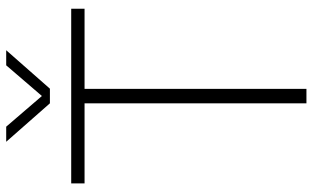

<svg xmlns="http://www.w3.org/2000/svg" viewBox="-210 -774 984 604"><g transform="rotate(-90 282.0 -472.0)"><path d="M259 0V-698H7V-740H556.5V-698H304.5V0ZM259 -807 138 -944.5H185.5L289 -824H275L378.5 -944.5H426L305 -807Z"/></g></svg>

Font: Encode Sans Condensed Thin ExtraLight
Style: Regular
Weight: 250
Version: Version 3.002